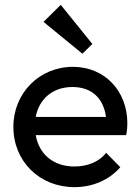

<svg xmlns="http://www.w3.org/2000/svg" viewBox="-20 -760 576 790"><path d="M286 10C361 10 429 -19 475 -72L417 -131C386 -93 339 -75 286 -75C201 -75 141 -124 127 -204H499C503 -223 504 -238 504 -252C504 -387 410 -485 280 -485C142 -485 35 -377 35 -238C35 -96 143 10 286 10ZM127 -279C141 -354 198 -402 278 -402C357 -402 406 -356 416 -279ZM159 -670 319 -539 360 -579 230 -740Z"/></svg>

Font: MV Cash
Style: Regular
Weight: 400
Designer: Rodrigo Fuenzalida
Foundry: fragTYPE
Version: Version 1.100;Glyphs 3.1.2 (3151)